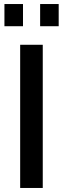

<svg xmlns="http://www.w3.org/2000/svg" viewBox="-20 -932 312 952"><path d="M80 0V-710H192V0ZM2 -802V-912H94V-802ZM179 -802V-912H271V-802Z"/></svg>

Font: Raleway Thin SemiBold
Style: Regular
Weight: 600
Version: Version 4.026